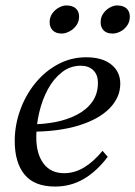

<svg xmlns="http://www.w3.org/2000/svg" viewBox="-20 -672 496 704"><path d="M182 12Q106 12 70 -32Q34 -76 34 -155Q34 -212 53.5 -267Q73 -322 108.5 -366Q144 -410 192 -436Q240 -462 296 -462Q355 -462 388 -435.5Q421 -409 421 -365Q421 -315 382 -275Q343 -235 269 -212Q195 -189 89 -189L91 -216Q139 -216 183 -224.5Q227 -233 262.5 -251.5Q298 -270 318.5 -299Q339 -328 339 -368Q339 -398 322 -414.5Q305 -431 276 -431Q238 -431 207.5 -407.5Q177 -384 156 -345.5Q135 -307 124 -260.5Q113 -214 113 -169Q113 -108 139.5 -72.5Q166 -37 215 -37Q253 -37 287.5 -57.5Q322 -78 356 -119L375 -97Q334 -43 286.5 -15.5Q239 12 182 12ZM393 -549Q371 -549 360 -560.5Q349 -572 349 -590Q349 -609 359 -623Q369 -637 383 -644.5Q397 -652 409 -652Q432 -652 444 -641Q456 -630 456 -611Q456 -592 446 -578Q436 -564 421.5 -556.5Q407 -549 393 -549ZM206 -549Q185 -549 173.5 -560.5Q162 -572 162 -591Q162 -609 172 -623Q182 -637 196.5 -644.5Q211 -652 223 -652Q246 -652 258 -641Q270 -630 270 -611Q270 -593 260 -579Q250 -565 235 -557Q220 -549 206 -549Z"/></svg>

Font: Petrona
Style: Italic
Weight: 400
Italic angle: -9°
Designer: Ringo R. Seeber
Foundry: Ringo R. Seeber
Version: Version 2.001; ttfautohint (v1.8.3)